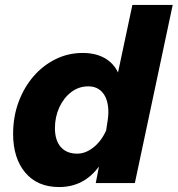

<svg xmlns="http://www.w3.org/2000/svg" viewBox="-20 -740 718 776"><path d="M367 0 380 -67Q319 16 219 16Q131 16 82 -42.5Q33 -101 33 -199Q33 -268 55 -327.5Q77 -387 115.5 -431.5Q154 -476 205 -501Q256 -526 314 -526Q366 -526 402.5 -505.5Q439 -485 457 -447L515 -720H678L525 0ZM202 -222Q202 -173 225.5 -146Q249 -119 292 -119Q326 -119 358 -144.5Q390 -170 409 -213Q413 -237 415.5 -255.5Q418 -274 418 -286Q418 -336 396.5 -363.5Q375 -391 337 -391Q298 -391 267.5 -367.5Q237 -344 219.5 -305.5Q202 -267 202 -222Z"/></svg>

Font: Wix Madefor Text ExtraBold
Style: Italic
Weight: 800
Italic angle: -12°
Designer: Dalton Maag Ltd
Foundry: Dalton Maag Ltd
Version: Version 3.100